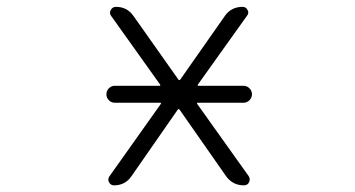

<svg xmlns="http://www.w3.org/2000/svg" viewBox="-20 -565 1040 563"><path d="M316.4 -263.7Q306.6 -263.7 299.3 -271Q292 -278.3 292 -288.6Q292 -298.8 299.3 -306.2Q306.6 -313.5 316.4 -313.5H447.3Q452.1 -313.5 449.2 -317.4L305.7 -518.6Q299.8 -526.4 304.7 -535.6Q309.6 -544.9 320.3 -544.9Q352.5 -544.9 371.1 -518.6L502.9 -332Q503.9 -330.1 505.9 -330.1Q507.8 -330.1 508.8 -332L639.6 -518.6Q658.2 -544.9 691.4 -544.9Q701.2 -544.9 706.1 -535.6Q710.9 -526.4 704.1 -518.6L560.5 -317.4Q557.6 -313.5 562.5 -313.5H693.4Q704.1 -313.5 711.4 -306.2Q718.8 -298.8 718.8 -288.6Q718.8 -278.3 711.4 -271Q704.1 -263.7 693.4 -263.7H560.5Q555.7 -263.7 558.6 -259.8L709 -48.8Q714.8 -40 710.4 -30.8Q706.1 -21.5 695.3 -21.5Q662.1 -21.5 642.6 -48.8L506.8 -243.2Q505.9 -245.1 503.9 -245.1Q502 -245.1 501 -243.2L365.2 -47.9Q346.7 -21.5 314.5 -21.5Q304.7 -21.5 299.8 -30.3Q294.9 -39.1 300.8 -47.9L451.2 -259.8Q454.1 -263.7 449.2 -263.7Z"/></svg>

Font: Rounded-L Mgen+ 1mn light
Style: Regular
Weight: 200
Designer: [Source Han Sans]
Ryoko NISHIZUKA  (kana & ideographs); Paul D. Hunt (Latin, Greek & Cyrillic); Wenlong ZHANG  (bopomofo
Version: Version 1.059.20150602